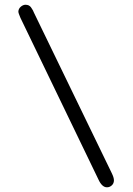

<svg xmlns="http://www.w3.org/2000/svg" viewBox="-20 -714 565 817"><path d="M58.1 -663.1Q58.1 -676.3 68.1 -685.1Q78.1 -693.8 88.9 -693.8Q92.8 -693.8 96.4 -692.9Q100.1 -691.9 102.5 -690.9Q105 -689.9 107.4 -687.5Q109.9 -685.1 111.3 -683.6Q112.8 -682.1 115 -678Q117.2 -673.8 118.2 -672.9Q119.1 -671.9 121.1 -668Q123 -664.1 123 -663.1L456.1 23.9Q464.8 42 464.8 53.2Q464.8 66.4 455.8 74.7Q446.8 83 435.1 83Q414.1 83 398.9 49.8L66.9 -638.2Q58.1 -659.2 58.1 -663.1Z"/></svg>

Font: CMU Typewriter Text Variable Width
Style: Medium
Weight: 500
Version: Version 0.7.0